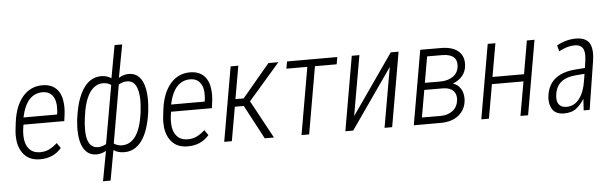

<svg xmlns="http://www.w3.org/2000/svg" viewBox="-55 -953 4317 1359"><g transform="rotate(-5 2103.5 -273.5)"><path d="M322.8 -433.6Q300.3 -460.4 260.3 -461.9Q257.3 -461.9 254.4 -461.9Q200.2 -461.9 162.6 -422.9Q124 -381.8 105.5 -295.9H343.8L346.2 -308.6Q348.6 -326.2 348.1 -344.7Q348.1 -352.5 348.1 -360.8Q345.7 -406.7 322.8 -433.6ZM349.1 -56.6Q292 9.3 198.7 9.3Q196.3 9.3 193.4 9.3Q110.8 7.8 70.8 -54.2Q39.6 -102.1 39.6 -174.3Q39.6 -195.3 42.5 -218.3L47.9 -264.6Q62.5 -382.3 119.1 -447.8Q174.3 -511.2 257.8 -511.2Q260.7 -511.2 263.7 -511.2Q325.7 -509.3 360.8 -471.2Q395 -433.1 399.4 -366.7Q400.4 -353.5 400.4 -340.8Q400.4 -314.9 397 -290L391.1 -246.1V-245.1H389.6H101.1L96.7 -217.3Q93.8 -196.8 93.8 -176.3Q93.8 -167 94.2 -157.2Q96.7 -104.5 123.5 -73.2Q150.4 -42 197.8 -40.5Q200.2 -40.5 202.1 -40.5Q237.3 -40.5 265.6 -54.2Q295.9 -68.8 322.8 -93.8L323.7 -94.7L324.7 -93.3L349.1 -58.6L349.6 -57.6Z M532.2 -166Q532.2 -106 552.5 -73.7Q572.8 -41.5 611.3 -40.5Q612.8 -40.5 614.3 -40.5Q641.1 -40.5 671.4 -57.1L744.1 -470.2Q722.7 -487.3 689.9 -488.3Q689 -488.3 688 -488.3Q628.4 -488.3 590.3 -429.7Q551.8 -370.1 538.1 -256.3Q532.2 -213.9 532.2 -172.4Q532.2 -168.9 532.2 -166ZM934.6 -262.2Q940.4 -310.1 940.4 -347.7Q937.5 -484.9 859.4 -486.3Q856.4 -486.3 854 -486.3Q826.2 -486.3 797.9 -468.8L726.1 -56.2Q750 -39.6 782.7 -38.6Q783.7 -38.6 784.7 -38.6Q842.8 -39.1 879.9 -90.8Q918 -143.6 933.6 -252ZM682.1 -539.1Q720.7 -538.1 750 -518.1L792.5 -750H846.7L802.7 -516.1Q835.9 -537.6 875 -537.6Q939.5 -536.6 969.2 -476.6Q994.1 -426.3 994.1 -344.7Q994.1 -328.6 993.2 -311.5L988.8 -260.3Q969.7 -121.1 918.9 -53.7Q869.6 11.2 797.4 11.2Q794.9 11.2 792 11.2Q750 10.3 719.7 -10.3L680.7 203.1H627L666.5 -9.3Q633.3 9.8 597.7 9.8Q536.1 8.8 505.9 -44.9Q479 -93.3 478.5 -176.8Q478.5 -186 479 -196.3L482.4 -245.6Q494.6 -336.9 515.1 -392.6Q568.4 -539.1 679.7 -539.1Q681.2 -539.1 682.1 -539.1Z M1371.6 -433.6Q1349.1 -460.4 1309.1 -461.9Q1306.2 -461.9 1303.2 -461.9Q1249 -461.9 1211.4 -422.9Q1172.9 -381.8 1154.3 -295.9H1392.6L1395 -308.6Q1397.5 -326.2 1397 -344.7Q1397 -352.5 1397 -360.8Q1394.5 -406.7 1371.6 -433.6ZM1397.9 -56.6Q1340.8 9.3 1247.6 9.3Q1245.1 9.3 1242.2 9.3Q1159.7 7.8 1119.6 -54.2Q1088.4 -102.1 1088.4 -174.3Q1088.4 -195.3 1091.3 -218.3L1096.7 -264.6Q1111.3 -382.3 1168 -447.8Q1223.1 -511.2 1306.6 -511.2Q1309.6 -511.2 1312.5 -511.2Q1374.5 -509.3 1409.7 -471.2Q1443.8 -433.1 1448.2 -366.7Q1449.2 -353.5 1449.2 -340.8Q1449.2 -314.9 1445.8 -290L1439.9 -246.1V-245.1H1438.5H1149.9L1145.5 -217.3Q1142.6 -196.8 1142.6 -176.3Q1142.6 -167 1143.1 -157.2Q1145.5 -104.5 1172.4 -73.2Q1199.2 -42 1246.6 -40.5Q1249 -40.5 1251 -40.5Q1286.1 -40.5 1314.5 -54.2Q1344.7 -68.8 1371.6 -93.8L1372.6 -94.7L1373.5 -93.3L1397.9 -58.6L1398.4 -57.6Z M1666 -241.2H1602.5L1560.1 0H1505.9L1597.7 -528.3H1652.3L1611.3 -294.4H1669.9L1866.2 -528.3H1937L1712.9 -270L1859.4 0H1793.9Z M2346.7 -477.5H2192.4L2109.4 0H2055.2L2138.2 -477.5H1989.3L1998.5 -528.3H2355.5Z M2735.4 -528.3H2791L2699.2 0H2645L2719.7 -426.3L2422.4 0H2366.7L2458.5 -528.3H2512.7L2438 -101.6Z M2957 -292.5 3064.9 -292Q3121.1 -292 3157.2 -317.1Q3193.4 -342.3 3198.2 -389.2Q3198.7 -395.5 3198.7 -401.4Q3198.7 -474.1 3102.1 -477.1L2989.3 -477.5ZM2948.7 -242.7 2915 -49.8 3046.4 -49.3Q3099.1 -49.3 3133.8 -75.9Q3168.5 -102.5 3173.8 -151.4Q3174.3 -157.7 3174.3 -163.6Q3174.3 -195.3 3155.8 -215.8Q3133.3 -240.2 3086.4 -242.2ZM2853 0 2944.8 -528.3 3101.6 -527.8Q3178.2 -525.4 3217.3 -489.7Q3252 -458 3252 -405.3Q3252 -398.4 3251.5 -391.6Q3246.1 -307.6 3154.8 -269.5Q3189.9 -258.8 3209.5 -226.6Q3227.1 -197.3 3227.1 -158.2Q3227.1 -154.3 3227.1 -150.4Q3222.7 -81.1 3173.6 -40.5Q3124.5 0 3044.4 0Z M3665 0H3610.8L3653.3 -241.7H3429.2L3386.7 0H3332.5L3424.3 -528.3H3479L3437.5 -292H3661.6L3702.6 -528.3H3756.8Z M4080.1 -206.1 4088.4 -257.3 4029.3 -252.9Q3961.4 -248 3923.6 -218.5Q3885.7 -189 3877 -133.8Q3874.5 -118.7 3874.5 -106Q3874.5 -77.1 3886.2 -60.5Q3903.3 -35.6 3941.4 -35.6Q3997.1 -35.6 4032.2 -81.5Q4067.9 -127.9 4080.1 -206.1ZM3979 -502Q4013.7 -511.2 4048.3 -511.2Q4118.7 -511.2 4144.5 -469.7Q4161.1 -442.9 4161.1 -396Q4161.1 -370.1 4155.8 -337.9L4102.5 -1V0H4101.1H4061H4060.1V-1L4064.9 -80.6H4064Q4040.5 -42 4007.8 -16.6Q3991.2 -3.4 3969.2 2.9Q3947.3 9.3 3920.9 9.3Q3858.9 9.3 3835.4 -31.7Q3818.8 -61 3818.4 -99.6Q3818.4 -115.2 3821.3 -132.3Q3833.5 -207 3886.2 -247.6Q3938.5 -287.1 4028.8 -293.5L4094.7 -298.3L4100.1 -334Q4104.5 -363.3 4105 -385.3Q4105 -418 4095.2 -435.5Q4078.6 -464.4 4035.2 -464.4Q3985.8 -464.4 3925.3 -432.6L3924.3 -431.6L3923.8 -433.1L3913.1 -473.6V-474.6L3914.1 -475.1Q3943.8 -492.2 3979 -502Z"/></g></svg>

Font: MAUL Condensed Light Italic
Style: Light Italic
Weight: 300
Italic angle: -12°
Designer: MAUL
Version: Version 1.0; 2020; ttfautohint (v1.8.3)